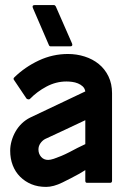

<svg xmlns="http://www.w3.org/2000/svg" viewBox="-20 -718 500 754"><path d="M420 -8Q420 0 412 0H322Q315 0 315 -8V-50L292 -36Q261 -19 225.5 -1.5Q190 16 161 16Q129 16 103.5 5.5Q78 -5 59 -24Q40 -43 30 -69Q20 -95 20 -126Q20 -145 25.5 -164.5Q31 -184 41 -201.5Q51 -219 65.5 -233Q80 -247 98 -256L315 -359Q313 -371 305 -378.5Q297 -386 286 -390.5Q275 -395 263 -396.5Q251 -398 241 -398Q200 -398 162.5 -378Q125 -358 97 -329Q94 -327 90 -328Q86 -329 84 -331L35 -404Q31 -409 36 -414Q78 -455 132.5 -480.5Q187 -506 247 -506Q281 -506 312.5 -496Q344 -486 368 -466.5Q392 -447 406 -418Q420 -389 420 -352ZM315 -246Q274 -227 235.5 -208.5Q197 -190 157 -172Q146 -166 138.5 -155Q131 -144 131 -131Q131 -114 141.5 -102Q152 -90 169 -90Q178 -90 191.5 -94.5Q205 -99 220.5 -105.5Q236 -112 252.5 -120.5Q269 -129 284 -137L315 -152ZM263 -547Q267 -536 256 -536H179Q174 -536 172 -541L109 -687Q105 -698 116 -698H192Q196 -698 199 -693Z"/></svg>

Font: RonaldsonGothic
Style: Regular
Weight: 400
Designer: Mr. Robertson for MacKellar, Smiths & Jordan Co. Philadelphia
Foundry: CAT-Fonts Peter Wiegel
Version: Version 1.000